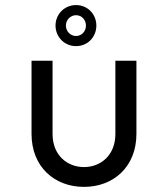

<svg xmlns="http://www.w3.org/2000/svg" viewBox="-20 -728 591 758"><path d="M280.3 -708C233.4 -708 199.2 -670.9 199.2 -627C199.2 -583 233.4 -545.9 280.3 -545.9C327.1 -545.9 360.4 -583 360.4 -627C360.4 -670.9 327.1 -708 280.3 -708ZM280.3 -668C302.7 -668 319.3 -649.4 319.3 -627C319.3 -604.5 302.7 -585.9 280.3 -585.9C257.8 -585.9 240.2 -604.5 240.2 -627C240.2 -649.4 257.8 -668 280.3 -668ZM435.5 -488.3V-199.2C435.5 -114.3 377 -68.4 311.5 -68.4C246.1 -68.4 187.5 -114.3 187.5 -199.2V-488.3H104.5V-199.2C104.5 -70.3 194.3 9.8 311.5 9.8C428.7 9.8 518.6 -70.3 518.6 -199.2V-488.3Z"/></svg>

Font: Sen-gleads
Style: Regular
Weight: 400
Designer: Kosal Sen, Philatype
Foundry: Philatype
Version: Version 1.004; ttfautohint (v1.8.3)